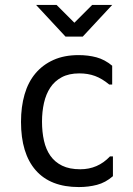

<svg xmlns="http://www.w3.org/2000/svg" viewBox="-20 -760 540 777"><path d="M437 -127V-47Q407 -21 372.5 -12Q338 -3 299 -3Q184 -3 124.5 -71Q65 -139 65 -267Q65 -328 79.5 -378Q94 -428 123.5 -463Q153 -498 196.5 -517.5Q240 -537 298 -537Q337 -537 370.5 -528Q404 -519 434 -494V-418H422Q393 -442 364.5 -452.5Q336 -463 301 -463Q259 -463 230 -447.5Q201 -432 183.5 -405.5Q166 -379 158 -343.5Q150 -308 150 -268Q150 -226 158 -190.5Q166 -155 184 -129.5Q202 -104 231.5 -89.5Q261 -75 305 -75Q376 -75 425 -127ZM245 -612 126 -740H209L281 -668L353 -740H434L315 -612Z"/></svg>

Font: D2Coding
Style: Regular
Weight: 400
Monospace: yes
Designer: Yong-Rak Park; Jeong-Hwan Yoon; Sang-Min Lee;
Foundry: NHN Corporation
Version: Version 1.3.2; Build 20180524